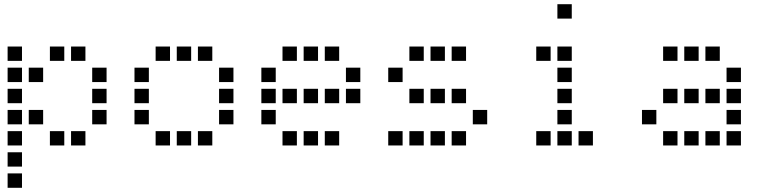

<svg xmlns="http://www.w3.org/2000/svg" viewBox="-20 -704 3640 908"><path d="M17 -484Q16 -484 16 -484Q16 -484 16 -483V-417Q16 -416 16 -416Q16 -416 17 -416H83Q84 -416 84 -416Q84 -416 84 -417V-483Q84 -484 84 -484Q84 -484 83 -484ZM217 -484Q216 -484 216 -484Q216 -484 216 -483V-417Q216 -416 216 -416Q216 -416 217 -416H283Q284 -416 284 -416Q284 -416 284 -417V-483Q284 -484 284 -484Q284 -484 283 -484ZM317 -484Q316 -484 316 -484Q316 -484 316 -483V-417Q316 -416 316 -416Q316 -416 317 -416H383Q384 -416 384 -416Q384 -416 384 -417V-483Q384 -484 384 -484Q384 -484 383 -484ZM17 -384Q16 -384 16 -384Q16 -384 16 -383V-317Q16 -316 16 -316Q16 -316 17 -316H83Q84 -316 84 -316Q84 -316 84 -317V-383Q84 -384 84 -384Q84 -384 83 -384ZM117 -384Q116 -384 116 -384Q116 -384 116 -383V-317Q116 -316 116 -316Q116 -316 117 -316H183Q184 -316 184 -316Q184 -316 184 -317V-383Q184 -384 184 -384Q184 -384 183 -384ZM417 -384Q416 -384 416 -384Q416 -384 416 -383V-317Q416 -316 416 -316Q416 -316 417 -316H483Q484 -316 484 -316Q484 -316 484 -317V-383Q484 -384 484 -384Q484 -384 483 -384ZM17 -284Q16 -284 16 -284Q16 -284 16 -283V-217Q16 -216 16 -216Q16 -216 17 -216H83Q84 -216 84 -216Q84 -216 84 -217V-283Q84 -284 84 -284Q84 -284 83 -284ZM417 -284Q416 -284 416 -284Q416 -284 416 -283V-217Q416 -216 416 -216Q416 -216 417 -216H483Q484 -216 484 -216Q484 -216 484 -217V-283Q484 -284 484 -284Q484 -284 483 -284ZM17 -184Q16 -184 16 -184Q16 -184 16 -183V-117Q16 -116 16 -116Q16 -116 17 -116H83Q84 -116 84 -116Q84 -116 84 -117V-183Q84 -184 84 -184Q84 -184 83 -184ZM117 -184Q116 -184 116 -184Q116 -184 116 -183V-117Q116 -116 116 -116Q116 -116 117 -116H183Q184 -116 184 -116Q184 -116 184 -117V-183Q184 -184 184 -184Q184 -184 183 -184ZM417 -184Q416 -184 416 -184Q416 -184 416 -183V-117Q416 -116 416 -116Q416 -116 417 -116H483Q484 -116 484 -116Q484 -116 484 -117V-183Q484 -184 484 -184Q484 -184 483 -184ZM17 -84Q16 -84 16 -84Q16 -84 16 -83V-17Q16 -16 16 -16Q16 -16 17 -16H83Q84 -16 84 -16Q84 -16 84 -17V-83Q84 -84 84 -84Q84 -84 83 -84ZM217 -84Q216 -84 216 -84Q216 -84 216 -83V-17Q216 -16 216 -16Q216 -16 217 -16H283Q284 -16 284 -16Q284 -16 284 -17V-83Q284 -84 284 -84Q284 -84 283 -84ZM317 -84Q316 -84 316 -84Q316 -84 316 -83V-17Q316 -16 316 -16Q316 -16 317 -16H383Q384 -16 384 -16Q384 -16 384 -17V-83Q384 -84 384 -84Q384 -84 383 -84ZM17 16Q16 16 16 16Q16 16 16 17V83Q16 84 16 84Q16 84 17 84H83Q84 84 84 84Q84 84 84 83V17Q84 16 84 16Q84 16 83 16ZM17 116Q16 116 16 116Q16 116 16 117V183Q16 184 16 184Q16 184 17 184H83Q84 184 84 184Q84 184 84 183V117Q84 116 84 116Q84 116 83 116Z M717 -484Q716 -484 716 -484Q716 -484 716 -483V-417Q716 -416 716 -416Q716 -416 717 -416H783Q784 -416 784 -416Q784 -416 784 -417V-483Q784 -484 784 -484Q784 -484 783 -484ZM817 -484Q816 -484 816 -484Q816 -484 816 -483V-417Q816 -416 816 -416Q816 -416 817 -416H883Q884 -416 884 -416Q884 -416 884 -417V-483Q884 -484 884 -484Q884 -484 883 -484ZM917 -484Q916 -484 916 -484Q916 -484 916 -483V-417Q916 -416 916 -416Q916 -416 917 -416H983Q984 -416 984 -416Q984 -416 984 -417V-483Q984 -484 984 -484Q984 -484 983 -484ZM617 -384Q616 -384 616 -384Q616 -384 616 -383V-317Q616 -316 616 -316Q616 -316 617 -316H683Q684 -316 684 -316Q684 -316 684 -317V-383Q684 -384 684 -384Q684 -384 683 -384ZM1017 -384Q1016 -384 1016 -384Q1016 -384 1016 -383V-317Q1016 -316 1016 -316Q1016 -316 1017 -316H1083Q1084 -316 1084 -316Q1084 -316 1084 -317V-383Q1084 -384 1084 -384Q1084 -384 1083 -384ZM617 -284Q616 -284 616 -284Q616 -284 616 -283V-217Q616 -216 616 -216Q616 -216 617 -216H683Q684 -216 684 -216Q684 -216 684 -217V-283Q684 -284 684 -284Q684 -284 683 -284ZM1017 -284Q1016 -284 1016 -284Q1016 -284 1016 -283V-217Q1016 -216 1016 -216Q1016 -216 1017 -216H1083Q1084 -216 1084 -216Q1084 -216 1084 -217V-283Q1084 -284 1084 -284Q1084 -284 1083 -284ZM617 -184Q616 -184 616 -184Q616 -184 616 -183V-117Q616 -116 616 -116Q616 -116 617 -116H683Q684 -116 684 -116Q684 -116 684 -117V-183Q684 -184 684 -184Q684 -184 683 -184ZM1017 -184Q1016 -184 1016 -184Q1016 -184 1016 -183V-117Q1016 -116 1016 -116Q1016 -116 1017 -116H1083Q1084 -116 1084 -116Q1084 -116 1084 -117V-183Q1084 -184 1084 -184Q1084 -184 1083 -184ZM717 -84Q716 -84 716 -84Q716 -84 716 -83V-17Q716 -16 716 -16Q716 -16 717 -16H783Q784 -16 784 -16Q784 -16 784 -17V-83Q784 -84 784 -84Q784 -84 783 -84ZM817 -84Q816 -84 816 -84Q816 -84 816 -83V-17Q816 -16 816 -16Q816 -16 817 -16H883Q884 -16 884 -16Q884 -16 884 -17V-83Q884 -84 884 -84Q884 -84 883 -84ZM917 -84Q916 -84 916 -84Q916 -84 916 -83V-17Q916 -16 916 -16Q916 -16 917 -16H983Q984 -16 984 -16Q984 -16 984 -17V-83Q984 -84 984 -84Q984 -84 983 -84Z M1317 -484Q1316 -484 1316 -484Q1316 -484 1316 -483V-417Q1316 -416 1316 -416Q1316 -416 1317 -416H1383Q1384 -416 1384 -416Q1384 -416 1384 -417V-483Q1384 -484 1384 -484Q1384 -484 1383 -484ZM1417 -484Q1416 -484 1416 -484Q1416 -484 1416 -483V-417Q1416 -416 1416 -416Q1416 -416 1417 -416H1483Q1484 -416 1484 -416Q1484 -416 1484 -417V-483Q1484 -484 1484 -484Q1484 -484 1483 -484ZM1517 -484Q1516 -484 1516 -484Q1516 -484 1516 -483V-417Q1516 -416 1516 -416Q1516 -416 1517 -416H1583Q1584 -416 1584 -416Q1584 -416 1584 -417V-483Q1584 -484 1584 -484Q1584 -484 1583 -484ZM1217 -384Q1216 -384 1216 -384Q1216 -384 1216 -383V-317Q1216 -316 1216 -316Q1216 -316 1217 -316H1283Q1284 -316 1284 -316Q1284 -316 1284 -317V-383Q1284 -384 1284 -384Q1284 -384 1283 -384ZM1617 -384Q1616 -384 1616 -384Q1616 -384 1616 -383V-317Q1616 -316 1616 -316Q1616 -316 1617 -316H1683Q1684 -316 1684 -316Q1684 -316 1684 -317V-383Q1684 -384 1684 -384Q1684 -384 1683 -384ZM1217 -284Q1216 -284 1216 -284Q1216 -284 1216 -283V-217Q1216 -216 1216 -216Q1216 -216 1217 -216H1283Q1284 -216 1284 -216Q1284 -216 1284 -217V-283Q1284 -284 1284 -284Q1284 -284 1283 -284ZM1317 -284Q1316 -284 1316 -284Q1316 -284 1316 -283V-217Q1316 -216 1316 -216Q1316 -216 1317 -216H1383Q1384 -216 1384 -216Q1384 -216 1384 -217V-283Q1384 -284 1384 -284Q1384 -284 1383 -284ZM1417 -284Q1416 -284 1416 -284Q1416 -284 1416 -283V-217Q1416 -216 1416 -216Q1416 -216 1417 -216H1483Q1484 -216 1484 -216Q1484 -216 1484 -217V-283Q1484 -284 1484 -284Q1484 -284 1483 -284ZM1517 -284Q1516 -284 1516 -284Q1516 -284 1516 -283V-217Q1516 -216 1516 -216Q1516 -216 1517 -216H1583Q1584 -216 1584 -216Q1584 -216 1584 -217V-283Q1584 -284 1584 -284Q1584 -284 1583 -284ZM1617 -284Q1616 -284 1616 -284Q1616 -284 1616 -283V-217Q1616 -216 1616 -216Q1616 -216 1617 -216H1683Q1684 -216 1684 -216Q1684 -216 1684 -217V-283Q1684 -284 1684 -284Q1684 -284 1683 -284ZM1217 -184Q1216 -184 1216 -184Q1216 -184 1216 -183V-117Q1216 -116 1216 -116Q1216 -116 1217 -116H1283Q1284 -116 1284 -116Q1284 -116 1284 -117V-183Q1284 -184 1284 -184Q1284 -184 1283 -184ZM1317 -84Q1316 -84 1316 -84Q1316 -84 1316 -83V-17Q1316 -16 1316 -16Q1316 -16 1317 -16H1383Q1384 -16 1384 -16Q1384 -16 1384 -17V-83Q1384 -84 1384 -84Q1384 -84 1383 -84ZM1417 -84Q1416 -84 1416 -84Q1416 -84 1416 -83V-17Q1416 -16 1416 -16Q1416 -16 1417 -16H1483Q1484 -16 1484 -16Q1484 -16 1484 -17V-83Q1484 -84 1484 -84Q1484 -84 1483 -84ZM1517 -84Q1516 -84 1516 -84Q1516 -84 1516 -83V-17Q1516 -16 1516 -16Q1516 -16 1517 -16H1583Q1584 -16 1584 -16Q1584 -16 1584 -17V-83Q1584 -84 1584 -84Q1584 -84 1583 -84Z M1917 -484Q1916 -484 1916 -484Q1916 -484 1916 -483V-417Q1916 -416 1916 -416Q1916 -416 1917 -416H1983Q1984 -416 1984 -416Q1984 -416 1984 -417V-483Q1984 -484 1984 -484Q1984 -484 1983 -484ZM2017 -484Q2016 -484 2016 -484Q2016 -484 2016 -483V-417Q2016 -416 2016 -416Q2016 -416 2017 -416H2083Q2084 -416 2084 -416Q2084 -416 2084 -417V-483Q2084 -484 2084 -484Q2084 -484 2083 -484ZM2117 -484Q2116 -484 2116 -484Q2116 -484 2116 -483V-417Q2116 -416 2116 -416Q2116 -416 2117 -416H2183Q2184 -416 2184 -416Q2184 -416 2184 -417V-483Q2184 -484 2184 -484Q2184 -484 2183 -484ZM1817 -384Q1816 -384 1816 -384Q1816 -384 1816 -383V-317Q1816 -316 1816 -316Q1816 -316 1817 -316H1883Q1884 -316 1884 -316Q1884 -316 1884 -317V-383Q1884 -384 1884 -384Q1884 -384 1883 -384ZM1917 -284Q1916 -284 1916 -284Q1916 -284 1916 -283V-217Q1916 -216 1916 -216Q1916 -216 1917 -216H1983Q1984 -216 1984 -216Q1984 -216 1984 -217V-283Q1984 -284 1984 -284Q1984 -284 1983 -284ZM2017 -284Q2016 -284 2016 -284Q2016 -284 2016 -283V-217Q2016 -216 2016 -216Q2016 -216 2017 -216H2083Q2084 -216 2084 -216Q2084 -216 2084 -217V-283Q2084 -284 2084 -284Q2084 -284 2083 -284ZM2117 -284Q2116 -284 2116 -284Q2116 -284 2116 -283V-217Q2116 -216 2116 -216Q2116 -216 2117 -216H2183Q2184 -216 2184 -216Q2184 -216 2184 -217V-283Q2184 -284 2184 -284Q2184 -284 2183 -284ZM2217 -184Q2216 -184 2216 -184Q2216 -184 2216 -183V-117Q2216 -116 2216 -116Q2216 -116 2217 -116H2283Q2284 -116 2284 -116Q2284 -116 2284 -117V-183Q2284 -184 2284 -184Q2284 -184 2283 -184ZM1817 -84Q1816 -84 1816 -84Q1816 -84 1816 -83V-17Q1816 -16 1816 -16Q1816 -16 1817 -16H1883Q1884 -16 1884 -16Q1884 -16 1884 -17V-83Q1884 -84 1884 -84Q1884 -84 1883 -84ZM1917 -84Q1916 -84 1916 -84Q1916 -84 1916 -83V-17Q1916 -16 1916 -16Q1916 -16 1917 -16H1983Q1984 -16 1984 -16Q1984 -16 1984 -17V-83Q1984 -84 1984 -84Q1984 -84 1983 -84ZM2017 -84Q2016 -84 2016 -84Q2016 -84 2016 -83V-17Q2016 -16 2016 -16Q2016 -16 2017 -16H2083Q2084 -16 2084 -16Q2084 -16 2084 -17V-83Q2084 -84 2084 -84Q2084 -84 2083 -84ZM2117 -84Q2116 -84 2116 -84Q2116 -84 2116 -83V-17Q2116 -16 2116 -16Q2116 -16 2117 -16H2183Q2184 -16 2184 -16Q2184 -16 2184 -17V-83Q2184 -84 2184 -84Q2184 -84 2183 -84Z M2617 -684Q2616 -684 2616 -684Q2616 -684 2616 -683V-617Q2616 -616 2616 -616Q2616 -616 2617 -616H2683Q2684 -616 2684 -616Q2684 -616 2684 -617V-683Q2684 -684 2684 -684Q2684 -684 2683 -684ZM2517 -484Q2516 -484 2516 -484Q2516 -484 2516 -483V-417Q2516 -416 2516 -416Q2516 -416 2517 -416H2583Q2584 -416 2584 -416Q2584 -416 2584 -417V-483Q2584 -484 2584 -484Q2584 -484 2583 -484ZM2617 -484Q2616 -484 2616 -484Q2616 -484 2616 -483V-417Q2616 -416 2616 -416Q2616 -416 2617 -416H2683Q2684 -416 2684 -416Q2684 -416 2684 -417V-483Q2684 -484 2684 -484Q2684 -484 2683 -484ZM2617 -384Q2616 -384 2616 -384Q2616 -384 2616 -383V-317Q2616 -316 2616 -316Q2616 -316 2617 -316H2683Q2684 -316 2684 -316Q2684 -316 2684 -317V-383Q2684 -384 2684 -384Q2684 -384 2683 -384ZM2617 -284Q2616 -284 2616 -284Q2616 -284 2616 -283V-217Q2616 -216 2616 -216Q2616 -216 2617 -216H2683Q2684 -216 2684 -216Q2684 -216 2684 -217V-283Q2684 -284 2684 -284Q2684 -284 2683 -284ZM2617 -184Q2616 -184 2616 -184Q2616 -184 2616 -183V-117Q2616 -116 2616 -116Q2616 -116 2617 -116H2683Q2684 -116 2684 -116Q2684 -116 2684 -117V-183Q2684 -184 2684 -184Q2684 -184 2683 -184ZM2517 -84Q2516 -84 2516 -84Q2516 -84 2516 -83V-17Q2516 -16 2516 -16Q2516 -16 2517 -16H2583Q2584 -16 2584 -16Q2584 -16 2584 -17V-83Q2584 -84 2584 -84Q2584 -84 2583 -84ZM2617 -84Q2616 -84 2616 -84Q2616 -84 2616 -83V-17Q2616 -16 2616 -16Q2616 -16 2617 -16H2683Q2684 -16 2684 -16Q2684 -16 2684 -17V-83Q2684 -84 2684 -84Q2684 -84 2683 -84ZM2717 -84Q2716 -84 2716 -84Q2716 -84 2716 -83V-17Q2716 -16 2716 -16Q2716 -16 2717 -16H2783Q2784 -16 2784 -16Q2784 -16 2784 -17V-83Q2784 -84 2784 -84Q2784 -84 2783 -84Z M3117 -484Q3116 -484 3116 -484Q3116 -484 3116 -483V-417Q3116 -416 3116 -416Q3116 -416 3117 -416H3183Q3184 -416 3184 -416Q3184 -416 3184 -417V-483Q3184 -484 3184 -484Q3184 -484 3183 -484ZM3217 -484Q3216 -484 3216 -484Q3216 -484 3216 -483V-417Q3216 -416 3216 -416Q3216 -416 3217 -416H3283Q3284 -416 3284 -416Q3284 -416 3284 -417V-483Q3284 -484 3284 -484Q3284 -484 3283 -484ZM3317 -484Q3316 -484 3316 -484Q3316 -484 3316 -483V-417Q3316 -416 3316 -416Q3316 -416 3317 -416H3383Q3384 -416 3384 -416Q3384 -416 3384 -417V-483Q3384 -484 3384 -484Q3384 -484 3383 -484ZM3417 -384Q3416 -384 3416 -384Q3416 -384 3416 -383V-317Q3416 -316 3416 -316Q3416 -316 3417 -316H3483Q3484 -316 3484 -316Q3484 -316 3484 -317V-383Q3484 -384 3484 -384Q3484 -384 3483 -384ZM3117 -284Q3116 -284 3116 -284Q3116 -284 3116 -283V-217Q3116 -216 3116 -216Q3116 -216 3117 -216H3183Q3184 -216 3184 -216Q3184 -216 3184 -217V-283Q3184 -284 3184 -284Q3184 -284 3183 -284ZM3217 -284Q3216 -284 3216 -284Q3216 -284 3216 -283V-217Q3216 -216 3216 -216Q3216 -216 3217 -216H3283Q3284 -216 3284 -216Q3284 -216 3284 -217V-283Q3284 -284 3284 -284Q3284 -284 3283 -284ZM3317 -284Q3316 -284 3316 -284Q3316 -284 3316 -283V-217Q3316 -216 3316 -216Q3316 -216 3317 -216H3383Q3384 -216 3384 -216Q3384 -216 3384 -217V-283Q3384 -284 3384 -284Q3384 -284 3383 -284ZM3417 -284Q3416 -284 3416 -284Q3416 -284 3416 -283V-217Q3416 -216 3416 -216Q3416 -216 3417 -216H3483Q3484 -216 3484 -216Q3484 -216 3484 -217V-283Q3484 -284 3484 -284Q3484 -284 3483 -284ZM3017 -184Q3016 -184 3016 -184Q3016 -184 3016 -183V-117Q3016 -116 3016 -116Q3016 -116 3017 -116H3083Q3084 -116 3084 -116Q3084 -116 3084 -117V-183Q3084 -184 3084 -184Q3084 -184 3083 -184ZM3417 -184Q3416 -184 3416 -184Q3416 -184 3416 -183V-117Q3416 -116 3416 -116Q3416 -116 3417 -116H3483Q3484 -116 3484 -116Q3484 -116 3484 -117V-183Q3484 -184 3484 -184Q3484 -184 3483 -184ZM3117 -84Q3116 -84 3116 -84Q3116 -84 3116 -83V-17Q3116 -16 3116 -16Q3116 -16 3117 -16H3183Q3184 -16 3184 -16Q3184 -16 3184 -17V-83Q3184 -84 3184 -84Q3184 -84 3183 -84ZM3217 -84Q3216 -84 3216 -84Q3216 -84 3216 -83V-17Q3216 -16 3216 -16Q3216 -16 3217 -16H3283Q3284 -16 3284 -16Q3284 -16 3284 -17V-83Q3284 -84 3284 -84Q3284 -84 3283 -84ZM3317 -84Q3316 -84 3316 -84Q3316 -84 3316 -83V-17Q3316 -16 3316 -16Q3316 -16 3317 -16H3383Q3384 -16 3384 -16Q3384 -16 3384 -17V-83Q3384 -84 3384 -84Q3384 -84 3383 -84ZM3417 -84Q3416 -84 3416 -84Q3416 -84 3416 -83V-17Q3416 -16 3416 -16Q3416 -16 3417 -16H3483Q3484 -16 3484 -16Q3484 -16 3484 -17V-83Q3484 -84 3484 -84Q3484 -84 3483 -84Z"/></svg>

Font: Doto Black SemiBold
Style: Regular
Weight: 600
Monospace: yes
Version: Version 1.000